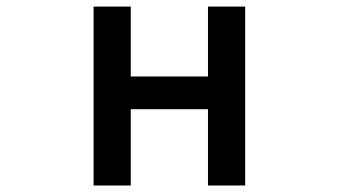

<svg xmlns="http://www.w3.org/2000/svg" viewBox="-20 -570 1040 590"><path d="M267.6 0V-549.8H381.8V-335H619.1V-549.8H733.4V0H619.1V-234.4H381.8V0Z"/></svg>

Font: GenEi Gothic M SemiBold
Style: Regular
Weight: 500
Designer: o_tamon (Modified); [Source Han Sans]
Ryoko NISHIZUKA  (kana & ideographs); Paul D. Hunt (Latin, Greek & Cyrillic); Wenl
Version: Version 1.1a;Original Version 1.004